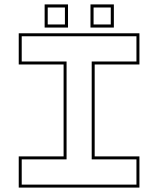

<svg xmlns="http://www.w3.org/2000/svg" viewBox="-20 -851 718 871"><path d="M65 0V-141.5H268.5V-558.5H65V-700H612.5V-558.5H409.5V-141.5H612.5V0ZM78.5 -13.5H599V-128H396V-572H599V-686.5H78.5V-572H282V-128H78.5ZM390.5 -726V-831H496.5V-726ZM182.5 -726V-831H288.5V-726ZM196.5 -740H274.5V-817H196.5ZM404.5 -740H482.5V-817H404.5Z"/></svg>

Font: Tourney Expanded Thin
Style: Regular
Weight: 100
Width: 7
Designer: Tyler Finck
Foundry: Etcetera Type Co
Version: Version 1.010; ttfautohint (v1.8.3)